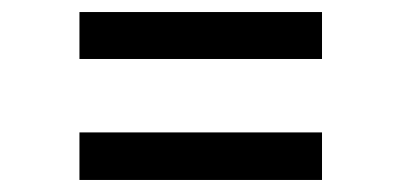

<svg xmlns="http://www.w3.org/2000/svg" viewBox="-20 -457 663 319"><path d="M112 -359H515V-437H112ZM112 -158H515V-237H112Z"/></svg>

Font: Unageo
Style: Regular
Weight: 400
Designer: Richard Sepsi
Foundry: Richard Sepsi
Version: Version 2.000